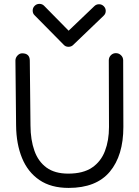

<svg xmlns="http://www.w3.org/2000/svg" viewBox="-20 -944 707 978"><path d="M58.6 -635.7Q58.6 -649.9 69.1 -661.1Q79.6 -672.4 92.8 -672.4Q131.3 -672.4 131.8 -635.7L135.3 -304.2Q135.7 -231.4 155.3 -176.3Q174.8 -121.1 217 -90.3Q259.3 -59.6 327.6 -59.6Q403.3 -59.6 448.7 -90.3Q494.1 -121.1 514.6 -174.8Q535.2 -228.5 535.2 -296.9L534.2 -636.2V-636.7Q534.2 -651.9 544.7 -662.6Q555.2 -673.3 570.3 -673.3Q585.4 -673.3 596.4 -662.6Q607.4 -651.9 607.4 -636.7V-636.2L608.4 -297.4Q608.4 -151.9 539.3 -69.3Q470.2 13.2 329.6 13.2Q239.7 13.2 180.7 -27.1Q121.6 -67.4 92.3 -138.9Q63 -210.4 62 -303.7L58.6 -635.3ZM304.7 -715.8 156.7 -865.7Q146.5 -875 146.5 -890.1Q146.5 -904.3 156.5 -914.3Q166.5 -924.3 180.7 -924.3Q195.8 -924.3 205.6 -913.6L329.6 -787.6L460.4 -912.6Q470.2 -922.4 484.4 -922.4Q498.5 -922.4 508.5 -912.4Q518.6 -902.3 518.6 -888.2Q518.6 -873.5 507.3 -863.3L352.5 -714.8Q343.3 -705.6 328.6 -705.6Q314 -705.6 304.7 -715.8Z"/></svg>

Font: Manjari
Style: Regular
Weight: 400
Designer: Santhosh Thottingal <santhosh.thottingal@gmail.com>
Foundry: SMC
Version: Version 2.000